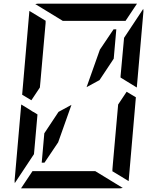

<svg xmlns="http://www.w3.org/2000/svg" viewBox="-20 -1020 856 1040"><path d="M649 -782 652 -815 756 -972Q757 -968 757 -959L721 -546L633 -600V-607ZM716 -493 677 -41Q677 -41 677 -39L588 -93L589 -95V-103L592 -139L599 -218L620 -454L666 -523ZM100 -507 139 -959Q139 -959 139 -961L228 -907L227 -905V-895L224 -861L217 -782L199 -578L196 -546L150 -477ZM167 -218 164 -185 60 -28Q59 -32 59 -41L95 -454L141 -426L161 -413V-414L183 -400ZM449 -548 521 -751 595 -861H610L596 -702L519 -586ZM496 -93 645 -2Q637 0 632 0H96H94L156 -93H159H190H326H418ZM320 -907 171 -998Q179 -1000 184 -1000H720H722L660 -907H657H626H490H398ZM367 -452 295 -249 221 -139H206L220 -298L297 -414Z"/></svg>

Font: DSEG14 Modern Mini
Style: Italic
Weight: 400
Italic angle: -5°
Designer: Keshikan(Twitter:@keshinomi_88pro)
Version: Version 0.46